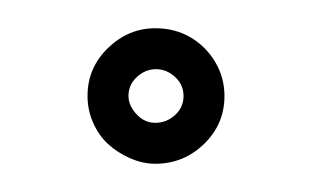

<svg xmlns="http://www.w3.org/2000/svg" viewBox="-20 -368 221 136"><path d="M90 -252Q81 -252 72 -256Q63 -260 56.5 -266Q50 -272 46 -281Q42 -290 42 -300Q42 -320 56.5 -334Q71 -348 90 -348Q104 -348 115 -341.5Q126 -335 132.5 -324Q139 -313 139 -300Q139 -280 124.5 -266Q110 -252 90 -252ZM71 -300Q71 -295 74 -290.5Q77 -286 81 -283.5Q85 -281 90 -281Q98 -281 104 -286.5Q110 -292 110 -300Q110 -308 104 -313.5Q98 -319 90.5 -319Q83 -319 77 -313.5Q71 -308 71 -300Z"/></svg>

Font: Soda Fountain
Style: Inline
Weight: 400
Version: Version 1.0